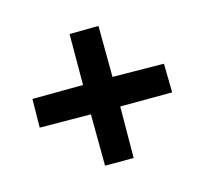

<svg xmlns="http://www.w3.org/2000/svg" viewBox="-100 -715 770 724"><g transform="rotate(30 285.0 -353.0)"><path d="M507 -497 364 -353 505 -210 426 -131 283 -272 141 -132 63 -212 202 -353 62 -494 141 -575 283 -435 426 -575Z"/></g></svg>

Font: Noto Sans UI ExtraBold
Style: Regular
Weight: 800
Designer: Monotype Design Team
Foundry: Monotype Imaging Inc.
Version: Version 1.001